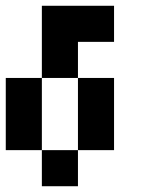

<svg xmlns="http://www.w3.org/2000/svg" viewBox="-20 -645 540 665"><path d="M125 -375V-625H375V-500H250V-375ZM125 -125H0V-375H125ZM375 -125H250V-375H375ZM250 -125V0H125V-125Z"/></svg>

Font: Tiny5
Style: Regular
Weight: 400
Designer: Stefan Schmidt
Foundry: Made with Bits'n'Picas by Kreative Software
Version: Version 1.002; ttfautohint (v1.8.4.7-5d5b)